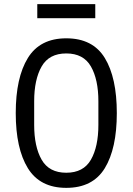

<svg xmlns="http://www.w3.org/2000/svg" viewBox="-20 -895 640 927"><path d="M300 12Q173 12 114.5 -83Q56 -178 56 -349Q56 -520 114.5 -615Q173 -710 300 -710Q428 -710 486 -615Q544 -520 544 -349Q544 -178 486 -83Q428 12 300 12ZM300 -61Q383 -61 419 -124Q455 -187 455 -292V-406Q455 -511 419 -574Q383 -637 300 -637Q217 -637 181 -574Q145 -511 145 -406V-292Q145 -187 181 -124Q217 -61 300 -61ZM160 -875H440V-807H160Z"/></svg>

Font: Lilex Nerd Font
Style: Regular
Weight: 400
Designer: Mike Abbink, Paul van der Laan, Pieter van Rosmalen, Mikhael Khrustik
Foundry: Mikhael Khrustik
Version: Version 2.400; ttfautohint (v1.8.4.7-5d5b);Nerd Fonts 3.3.0